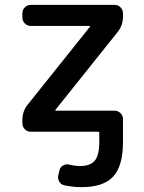

<svg xmlns="http://www.w3.org/2000/svg" viewBox="-20 -565 595 792"><path d="M72.3 -509.8Q72.3 -524.4 82.5 -534.7Q92.8 -544.9 107.4 -544.9H453.1Q466.8 -544.9 477.1 -534.7Q487.3 -524.4 487.3 -509.8V-496.1Q487.3 -460.9 465.8 -433.6L209 -112.3Q206.1 -108.4 210.9 -108.4H453.1Q466.8 -108.4 477.1 -98.1Q487.3 -87.9 487.3 -74.2V-69.3V-25.4V19.5Q487.3 120.1 446.8 163.6Q406.2 207 316.4 207Q281.2 207 245.1 199.2Q231.4 196.3 224.1 183.6Q216.8 170.9 220.7 157.2L225.6 135.7Q229.5 123 241.7 116.7Q253.9 110.4 266.6 114.3Q287.1 119.1 306.6 120.1Q352.5 120.1 371.1 97.7Q389.6 75.2 389.6 19.5V-16.6Q389.6 -21.5 384.8 -21.5H107.4Q92.8 -21.5 82.5 -31.7Q72.3 -42 72.3 -56.6V-70.3Q72.3 -105.5 93.8 -132.8L350.6 -454.1Q353.5 -458 349.6 -458H107.4Q92.8 -458 82.5 -468.3Q72.3 -478.5 72.3 -492.2Z"/></svg>

Font: Gen Jyuu GothicL Medium
Style: Regular
Weight: 500
Designer: [Source Han Sans]
Ryoko NISHIZUKA  (kana & ideographs); Paul D. Hunt (Latin, Greek & Cyrillic); Wenlong ZHANG  (bopomofo
Version: Version 1.002.20150607